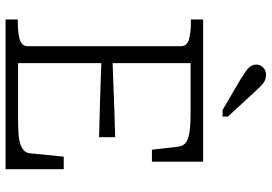

<svg xmlns="http://www.w3.org/2000/svg" viewBox="-163 -813 976 690"><g transform="rotate(90 325.0 -468.0)"><path d="M588 -209V0H50V-44H61Q98 -44 122 -51Q146 -58 146 -80V-630Q146 -652 122 -659Q98 -666 61 -666H50V-710H561V-526H518L507 -621Q505 -639 491.5 -648.5Q478 -658 451 -661.5Q424 -665 382 -665H207V-45H406Q438 -45 461 -46.5Q484 -48 499 -53.5Q514 -59 522 -67.5Q530 -76 531 -89L543 -209ZM186 -384Q234 -386 282 -387.5Q330 -389 378 -391Q426 -393 473 -394V-336Q426 -337 378 -338.5Q330 -340 282 -341.5Q234 -343 186 -345ZM315 -890Q303 -903 293 -913.5Q283 -924 273 -930Q263 -936 249 -936Q233 -936 222.5 -925.5Q212 -915 212 -901Q212 -890 218.5 -880.5Q225 -871 237 -863Q249 -855 264 -845L375 -780H399V-799Z"/></g></svg>

Font: Roboto Serif 20pt ExtraLight
Style: Regular
Weight: 250
Version: Version 1.008